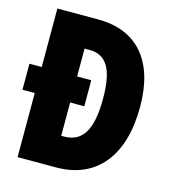

<svg xmlns="http://www.w3.org/2000/svg" viewBox="-107 -802 801 891"><g transform="rotate(15 293.5 -357.0)"><path d="M255 -714H59V-433H0V-308H59V0H243C437 0 548 -135 548 -372C548 -593 442 -714 255 -714ZM252 -567C332 -567 372 -510 372 -365C372 -216 332 -148 242 -148H229V-308H297V-433H229V-567Z"/></g></svg>

Font: Noto Sans Devanagari ExtraCondensed Black
Style: Regular
Weight: 900
Width: 2
Designer: Jelle Bosma - Monotype Design Team
Foundry: Monotype Imaging Inc.
Version: Version 2.004